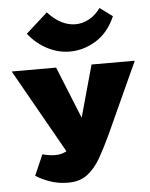

<svg xmlns="http://www.w3.org/2000/svg" viewBox="-52 -750 629 805"><g transform="rotate(-5 262.5 -347.5)"><path d="M203 12Q161 12 126 -0.5Q91 -13 67 -29L105 -116Q119 -112 132.5 -110Q146 -108 159 -108Q199 -108 228.5 -136Q258 -164 272 -217L343 -473H525L389 -175Q364 -121 340 -79Q316 -37 284 -12.5Q252 12 203 12ZM229 -80 7 -473H194L304 -201ZM258 -535Q209 -535 163.5 -558.5Q118 -582 84 -625L175 -707Q205 -675 233.5 -661Q262 -647 291 -647Q320 -647 347.5 -661.5Q375 -676 397 -706L450 -667Q421 -600 368.5 -567.5Q316 -535 258 -535Z"/></g></svg>

Font: Ysabeau SC Black
Style: Regular
Weight: 900
Designer: Christian Thalmann (Catharsis Fonts)
Version: Version 2.001;gftools[0.9.30]; featfreeze: smcp